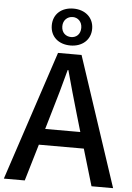

<svg xmlns="http://www.w3.org/2000/svg" viewBox="-64 -1042 750 1089"><g transform="rotate(5 311.0 -497.5)"><path d="M310 -785C376 -785 425 -826 425 -890C425 -954 376 -995 310 -995C242 -995 195 -954 195 -890C195 -826 242 -785 310 -785ZM310 -833C280 -833 255 -853 255 -890C255 -925 280 -947 310 -947C339 -947 363 -925 363 -890C363 -853 339 -833 310 -833ZM0 0H119L181 -209H437L499 0H622L378 -737H244ZM209 -301 238 -400C262 -480 285 -561 307 -645H311C334 -562 356 -480 380 -400L409 -301Z"/></g></svg>

Font: ChiuKong Gothic CL Medium
Style: Regular
Weight: 500
Designer: Ryoko NISHIZUKA 西塚涼子 (kana, bopomofo & ideographs); Paul D. Hunt (Latin, Greek & Cyrillic); Sandoll Communications 산돌커뮤니
Foundry: Adobe
Version: Version 1.300